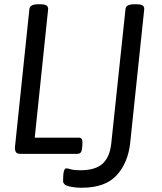

<svg xmlns="http://www.w3.org/2000/svg" viewBox="-20 -722 758 901"><path d="M168 -702Q190 -702 198 -696.5Q206 -691 206 -680L143 -76H350Q367 -76 367 -54Q367 -37 364 -18.5Q361 0 342 0H77Q61 0 55.5 -7Q50 -14 50 -30L118 -680Q120 -702 160 -702ZM619 -702Q641 -702 649 -696.5Q657 -691 657 -680L591 -52Q581 42 527.5 100.5Q474 159 364 159Q332 159 304 152.5Q276 146 276 127Q276 94 280 81Q284 68 291 68Q298 68 312.5 72.5Q327 77 357 77Q427 77 461 46.5Q495 16 502 -48L569 -680Q571 -702 611 -702Z"/></svg>

Font: Asap
Style: Italic
Weight: 400
Italic angle: -6°
Designer: Pablo Cosgaya
Foundry: Omnibus-Type
Version: Version 3.001; ttfautohint (v1.8.3)